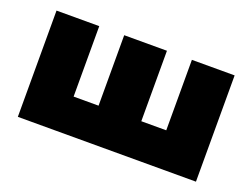

<svg xmlns="http://www.w3.org/2000/svg" viewBox="-78 -621 1027 781"><g transform="rotate(20 435.5 -230.0)"><path d="M528 -155V-460H343V-155H235V-460H50V0H821V-460H636V-155Z"/></g></svg>

Font: Jost Black
Style: Regular
Weight: 900
Version: Version 3.710